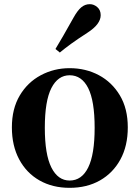

<svg xmlns="http://www.w3.org/2000/svg" viewBox="-20 -884 670 921"><path d="M314 17Q232 17 169.5 -18.5Q107 -54 72 -119.5Q37 -185 37 -273Q37 -362 74.5 -425.5Q112 -489 175.5 -523Q239 -557 314 -557Q391 -557 454 -523.5Q517 -490 555 -426.5Q593 -363 593 -273Q593 -184 557.5 -119Q522 -54 459.5 -18.5Q397 17 314 17ZM314 -18Q372 -18 403 -80.5Q434 -143 434 -271Q434 -400 403 -461.5Q372 -523 314 -523Q258 -523 226.5 -461.5Q195 -400 195 -271Q195 -143 226.5 -80.5Q258 -18 314 -18ZM246 -649Q264 -679 283.5 -712.5Q303 -746 333 -800Q352 -834 370 -849Q388 -864 411 -864Q430 -864 446.5 -850Q463 -836 463 -811Q463 -790 447.5 -769Q432 -748 398 -726Q350 -695 320.5 -673.5Q291 -652 267 -632Z"/></svg>

Font: Noto Serif TC ExtraLight ExtraBold
Style: Regular
Weight: 800
Version: Version 2.002-H1;hotconv 1.1.0;makeotfexe 2.6.0